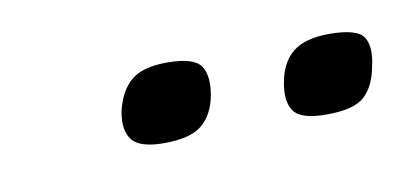

<svg xmlns="http://www.w3.org/2000/svg" viewBox="-27 -655 347 163"><g transform="rotate(-10 146.5 -573.5)"><path d="M152 -573Q149 -557 139 -548.5Q129 -540 106 -540Q85 -540 78.5 -548.5Q72 -557 75 -573Q79 -590 89 -598.5Q99 -607 120 -607Q143 -607 149 -598.5Q155 -590 152 -573ZM291 -573Q288 -557 279 -548.5Q270 -540 246 -540Q224 -540 218 -548.5Q212 -557 215 -573Q218 -590 228.5 -598.5Q239 -607 260 -607Q284 -607 289.5 -598.5Q295 -590 291 -573Z"/></g></svg>

Font: Glory
Style: Italic
Weight: 400
Italic angle: -12°
Designer: Robert Leuschke
Foundry: Robert Leuschke
Version: Version 1.011